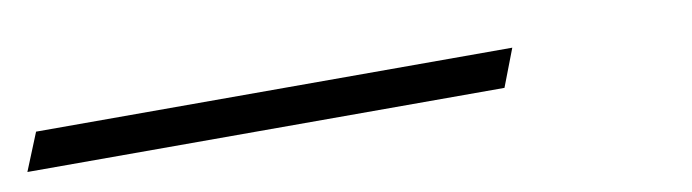

<svg xmlns="http://www.w3.org/2000/svg" viewBox="-51 -57 779 216"><g transform="rotate(-10 338.0 51.5)"><path d="M-29.5 73 -12 30H532L515.5 73Z"/></g></svg>

Font: Libre Caslon Text
Style: Italic
Weight: 400
Italic angle: -22.583°
Designer: Pablo Impallari, Rodrigo Fuenzalida, Katja Schimmel
Foundry: Pablo Impallari, Rodrigo Fuenzalida
Version: Version 2.000